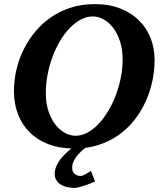

<svg xmlns="http://www.w3.org/2000/svg" viewBox="-20 -707 792 935"><path d="M442.9 176.8Q433.1 181.2 419.9 186.5Q406.7 191.9 392.6 196.5Q378.4 201.2 365 204.6Q351.6 208 341.8 208Q325.7 208 308.8 204.6Q292 201.2 278.1 193.1Q264.2 185.1 255.4 172.1Q246.6 159.2 246.6 140.1Q246.6 118.2 256.6 97.4Q266.6 76.7 282.5 58.3Q298.3 40 316.9 24.9Q322.8 20 328.1 16.1Q266.1 14.2 216.3 -4.4Q162.1 -25.4 124.5 -62.7Q86.9 -100.1 67.4 -151.1Q47.9 -202.1 47.9 -263.2Q47.9 -314.9 59.8 -366.7Q71.8 -418.5 95 -465.6Q118.2 -512.7 151.9 -553.2Q185.5 -593.8 229.2 -623.5Q272.9 -653.3 326.2 -670.2Q379.4 -687 440.9 -687Q513.2 -687 567.9 -664.8Q622.6 -642.6 659.2 -605.2Q695.8 -567.9 714.4 -519Q732.9 -470.2 732.9 -417Q732.9 -365.7 722.2 -313.7Q711.4 -261.7 689.7 -213.6Q668 -165.5 635.3 -123.5Q602.5 -81.5 559.1 -50.5Q515.6 -19.5 460.9 -1.5Q430.7 8.3 396.5 12.7L387.7 19.5Q372.6 31.7 360.1 45.9Q347.7 60.1 339.6 76.4Q331.5 92.8 331.5 110.8Q331.5 129.9 343.5 139.9Q355.5 149.9 373.5 149.9Q378.4 149.9 385 147.2Q391.6 144.5 398.4 140.4Q405.3 136.2 411.9 132.1Q418.5 127.9 422.9 125ZM577.1 -417Q577.1 -467.3 564.2 -506.3Q551.3 -545.4 530.5 -572.3Q509.8 -599.1 483.9 -613Q458 -627 432.1 -627Q402.3 -627 373.8 -611.8Q345.2 -596.7 319.8 -570.6Q294.4 -544.4 272.9 -508.5Q251.5 -472.7 236.1 -431.4Q220.7 -390.1 211.9 -345Q203.1 -299.8 203.1 -254.9Q203.1 -203.1 216.6 -164.1Q230 -125 251 -98.6Q272 -72.3 297.6 -59.1Q323.2 -45.9 348.1 -45.9Q377.4 -45.9 406 -61.3Q434.6 -76.7 460 -103.5Q485.4 -130.4 506.8 -166.3Q528.3 -202.1 543.9 -243.4Q559.6 -284.7 568.4 -329.1Q577.1 -373.5 577.1 -417Z"/></svg>

Font: Charis SIL Am
Style: Bold Italic
Weight: 700
Italic angle: -11°
Foundry: SIL International
Version: Version 5.000